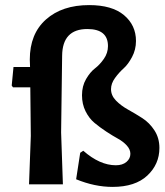

<svg xmlns="http://www.w3.org/2000/svg" viewBox="-20 -724 648 754"><path d="M330 -704Q420 -704 467 -664.5Q514 -625 514 -563Q514 -529 498.5 -500Q483 -471 465 -455Q447 -439 431.5 -417.5Q416 -396 416 -374Q416 -349 435.5 -329Q455 -309 483 -293.5Q511 -278 539 -260Q567 -242 586.5 -212Q606 -182 606 -143Q606 -79 558.5 -34.5Q511 10 422 10Q352 10 279 -20L295 -124L307 -132Q372 -75 435 -75Q461 -75 476.5 -88Q492 -101 492 -120Q492 -137 478 -152.5Q464 -168 443 -179.5Q422 -191 397 -207.5Q372 -224 351 -241.5Q330 -259 316 -287Q302 -315 302 -350Q302 -386 318 -413.5Q334 -441 353 -455.5Q372 -470 388 -493Q404 -516 404 -543Q404 -610 323 -610Q225 -610 224 -505L220 -204L227 0H94L101 -190L99 -381H31L26 -388L33 -461H98L97 -490Q97 -591 160.5 -647.5Q224 -704 330 -704Z"/></svg>

Font: Alegreya Sans SC
Style: Bold
Weight: 700
Designer: Juan Pablo del Peral
Foundry: Huerta Tipografica
Version: Version 2.007